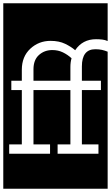

<svg xmlns="http://www.w3.org/2000/svg" viewBox="-32 -937 676 1170"><path d="M624 -622V213H-12V-917H624V-687Q608 -694 590.5 -696Q573 -698 553 -698Q471 -698 426 -631Q402 -652 365 -670Q328 -688 276 -688Q204 -688 152.5 -640Q101 -592 101 -512V-445H37V-388H101V-57H24V0H273V-57H172V-388H397V-57H319V0H568V-57H467V-388H583V-445H467V-532Q467 -637 549 -637Q572 -637 589.5 -633Q607 -629 624 -622ZM172 -445V-515Q172 -572 205.5 -602Q239 -632 287 -632Q322 -632 351 -618Q380 -604 404 -582Q397 -558 397 -528V-445Z"/></svg>

Font: Zilla Slab Highlight
Style: Regular
Weight: 400
Designer: Typotheque Type Foundry
Foundry: Typotheque type foundry
Version: Version 1.1; 2017; ttfautohint (v1.6)